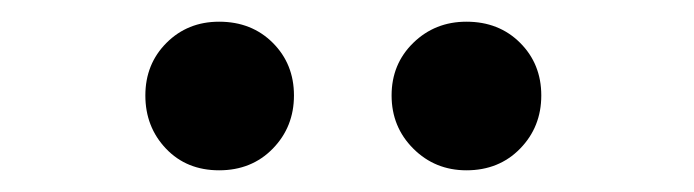

<svg xmlns="http://www.w3.org/2000/svg" viewBox="-20 -789 640 177"><path d="M341 -701Q341 -730 361 -749.5Q381 -769 410 -769Q440 -769 459.5 -749.5Q479 -730 479 -701Q479 -672 459.5 -652Q440 -632 410 -632Q381 -632 361 -652Q341 -672 341 -701ZM114 -701Q114 -730 133.5 -749.5Q153 -769 182 -769Q212 -769 231.5 -749.5Q251 -730 251 -701Q251 -672 231.5 -652Q212 -632 182 -632Q152 -632 133 -652Q114 -672 114 -701Z"/></svg>

Font: Nebula Sans Semibold
Style: Regular
Weight: 600
Designer: Paul D. Hunt for Adobe (as Source Sans)
Foundry: Nebula Entertainment & Broadcasting LLC
Version: Version 1.010